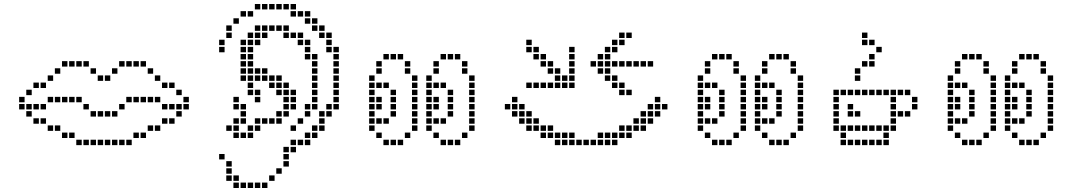

<svg xmlns="http://www.w3.org/2000/svg" viewBox="-20 -730 5361 960"><path d="M361.4 -31.4V-4.3H388.6V-31.4ZM397.1 -31.4V-4.3H424.3V-31.4ZM432.9 -31.4V-4.3H460V-31.4ZM468.6 -31.4V-4.3H495.7V-31.4ZM504.3 -31.4V-4.3H531.4V-31.4ZM540 -31.4V-4.3H567.1V-31.4ZM575.7 -31.4V-4.3H602.9V-31.4ZM611.4 -31.4V-4.3H638.6V-31.4ZM325.7 -67.1V-40H352.9V-67.1ZM290 -67.1V-40H317.1V-67.1ZM254.3 -102.9V-75.7H281.4V-102.9ZM218.6 -102.9V-75.7H245.7V-102.9ZM182.9 -138.6V-111.4H210V-138.6ZM147.1 -138.6V-111.4H174.3V-138.6ZM111.4 -174.3V-147.1H138.6V-174.3ZM75.7 -210V-182.9H102.9V-210ZM111.4 -210V-182.9H138.6V-210ZM147.1 -210V-182.9H174.3V-210ZM182.9 -210V-182.9H210V-210ZM218.6 -245.7V-218.6H245.7V-245.7ZM254.3 -245.7V-218.6H281.4V-245.7ZM290 -245.7V-218.6H317.1V-245.7ZM325.7 -245.7V-218.6H352.9V-245.7ZM361.4 -245.7V-218.6H388.6V-245.7ZM397.1 -210V-182.9H424.3V-210ZM432.9 -174.3V-147.1H460V-174.3ZM468.6 -174.3V-147.1H495.7V-174.3ZM504.3 -174.3V-147.1H531.4V-174.3ZM540 -174.3V-147.1H567.1V-174.3ZM575.7 -210V-182.9H602.9V-210ZM611.4 -245.7V-218.6H638.6V-245.7ZM647.1 -245.7V-218.6H674.3V-245.7ZM682.9 -245.7V-218.6H710V-245.7ZM718.6 -245.7V-218.6H745.7V-245.7ZM754.3 -245.7V-218.6H781.4V-245.7ZM790 -210V-182.9H817.1V-210ZM825.7 -210V-182.9H852.9V-210ZM861.4 -210V-182.9H888.6V-210ZM897.1 -210V-182.9H924.3V-210ZM75.7 -245.7V-218.6H102.9V-245.7ZM111.4 -281.4V-254.3H138.6V-281.4ZM147.1 -317.1V-290H174.3V-317.1ZM182.9 -317.1V-290H210V-317.1ZM218.6 -352.9V-325.7H245.7V-352.9ZM254.3 -388.6V-361.4H281.4V-388.6ZM325.7 -424.3V-397.1H352.9V-424.3ZM361.4 -424.3V-397.1H388.6V-424.3ZM290 -424.3V-397.1H317.1V-424.3ZM397.1 -424.3V-397.1H424.3V-424.3ZM432.9 -388.6V-361.4H460V-388.6ZM468.6 -352.9V-325.7H495.7V-352.9ZM504.3 -352.9V-325.7H531.4V-352.9ZM540 -388.6V-361.4H567.1V-388.6ZM575.7 -424.3V-397.1H602.9V-424.3ZM611.4 -424.3V-397.1H638.6V-424.3ZM647.1 -424.3V-397.1H674.3V-424.3ZM682.9 -424.3V-397.1H710V-424.3ZM718.6 -388.6V-361.4H745.7V-388.6ZM754.3 -352.9V-325.7H781.4V-352.9ZM790 -317.1V-290H817.1V-317.1ZM825.7 -317.1V-290H852.9V-317.1ZM861.4 -281.4V-254.3H888.6V-281.4ZM897.1 -245.7V-218.6H924.3V-245.7ZM861.4 -174.3V-147.1H888.6V-174.3ZM825.7 -138.6V-111.4H852.9V-138.6ZM790 -138.6V-111.4H817.1V-138.6ZM754.3 -102.9V-75.7H781.4V-102.9ZM718.6 -102.9V-75.7H745.7V-102.9ZM682.9 -67.1V-40H710V-67.1ZM647.1 -67.1V-40H674.3V-67.1Z M1075.7 40V67.1H1102.9V40ZM1111.4 75.7V102.9H1138.6V75.7ZM1111.4 111.4V138.6H1138.6V111.4ZM1111.4 147.1V174.3H1138.6V147.1ZM1147.1 147.1V174.3H1174.3V147.1ZM1147.1 182.9V210H1174.3V182.9ZM1218.6 182.9V210H1245.7V182.9ZM1254.3 182.9V210H1281.4V182.9ZM1290 182.9V210H1317.1V182.9ZM1182.9 182.9V210H1210V182.9ZM1325.7 147.1V174.3H1352.9V147.1ZM1361.4 111.4V138.6H1388.6V111.4ZM1397.1 75.7V102.9H1424.3V75.7ZM1397.1 40V67.1H1424.3V40ZM1397.1 4.3V31.4H1424.3V4.3ZM1432.9 4.3V31.4H1460V4.3ZM1432.9 -31.4V-4.3H1460V-31.4ZM1468.6 -31.4V-4.3H1495.7V-31.4ZM1504.3 -31.4V-4.3H1531.4V-31.4ZM1504.3 -67.1V-40H1531.4V-67.1ZM1540 -67.1V-40H1567.1V-67.1ZM1540 -102.9V-75.7H1567.1V-102.9ZM1575.7 -102.9V-75.7H1602.9V-102.9ZM1575.7 -138.6V-111.4H1602.9V-138.6ZM1575.7 -174.3V-147.1H1602.9V-174.3ZM1611.4 -174.3V-147.1H1638.6V-174.3ZM1611.4 -210V-182.9H1638.6V-210ZM1647.1 -210V-182.9H1674.3V-210ZM1647.1 -245.7V-218.6H1674.3V-245.7ZM1647.1 -281.4V-254.3H1674.3V-281.4ZM1647.1 -317.1V-290H1674.3V-317.1ZM1647.1 -352.9V-325.7H1674.3V-352.9ZM1647.1 -388.6V-361.4H1674.3V-388.6ZM1647.1 -424.3V-397.1H1674.3V-424.3ZM1647.1 -460V-432.9H1674.3V-460ZM1647.1 -495.7V-468.6H1674.3V-495.7ZM1611.4 -495.7V-468.6H1638.6V-495.7ZM1611.4 -531.4V-504.3H1638.6V-531.4ZM1611.4 -567.1V-540H1638.6V-567.1ZM1575.7 -567.1V-540H1602.9V-567.1ZM1575.7 -602.9V-575.7H1602.9V-602.9ZM1540 -602.9V-575.7H1567.1V-602.9ZM1540 -638.6V-611.4H1567.1V-638.6ZM1504.3 -638.6V-611.4H1531.4V-638.6ZM1504.3 -674.3V-647.1H1531.4V-674.3ZM1468.6 -674.3V-647.1H1495.7V-674.3ZM1432.9 -674.3V-647.1H1460V-674.3ZM1432.9 -710V-682.9H1460V-710ZM1397.1 -710V-682.9H1424.3V-710ZM1361.4 -710V-682.9H1388.6V-710ZM1325.7 -710V-682.9H1352.9V-710ZM1290 -710V-682.9H1317.1V-710ZM1254.3 -710V-682.9H1281.4V-710ZM1218.6 -674.3V-647.1H1245.7V-674.3ZM1182.9 -674.3V-647.1H1210V-674.3ZM1147.1 -638.6V-611.4H1174.3V-638.6ZM1111.4 -602.9V-575.7H1138.6V-602.9ZM1111.4 -567.1V-540H1138.6V-567.1ZM1075.7 -531.4V-504.3H1102.9V-531.4ZM1075.7 -495.7V-468.6H1102.9V-495.7ZM1147.1 -245.7V-218.6H1174.3V-245.7ZM1147.1 -210V-182.9H1174.3V-210ZM1182.9 -210V-182.9H1210V-210ZM1182.9 -174.3V-147.1H1210V-174.3ZM1182.9 -138.6V-111.4H1210V-138.6ZM1147.1 -138.6V-111.4H1174.3V-138.6ZM1147.1 -102.9V-75.7H1174.3V-102.9ZM1111.4 -102.9V-75.7H1138.6V-102.9ZM1147.1 -67.1V-40H1174.3V-67.1ZM1182.9 -67.1V-40H1210V-67.1ZM1218.6 -67.1V-40H1245.7V-67.1ZM1218.6 -102.9V-75.7H1245.7V-102.9ZM1254.3 -102.9V-75.7H1281.4V-102.9ZM1254.3 -138.6V-111.4H1281.4V-138.6ZM1290 -138.6V-111.4H1317.1V-138.6ZM1325.7 -138.6V-111.4H1352.9V-138.6ZM1361.4 -138.6V-111.4H1388.6V-138.6ZM1361.4 -174.3V-147.1H1388.6V-174.3ZM1397.1 -174.3V-147.1H1424.3V-174.3ZM1397.1 -210V-182.9H1424.3V-210ZM1432.9 -210V-182.9H1460V-210ZM1432.9 -245.7V-218.6H1460V-245.7ZM1432.9 -281.4V-254.3H1460V-281.4ZM1397.1 -245.7V-218.6H1424.3V-245.7ZM1397.1 -281.4V-254.3H1424.3V-281.4ZM1397.1 -317.1V-290H1424.3V-317.1ZM1361.4 -352.9V-325.7H1388.6V-352.9ZM1361.4 -317.1V-290H1388.6V-317.1ZM1361.4 -281.4V-254.3H1388.6V-281.4ZM1325.7 -317.1V-290H1352.9V-317.1ZM1325.7 -352.9V-325.7H1352.9V-352.9ZM1290 -352.9V-325.7H1317.1V-352.9ZM1290 -388.6V-361.4H1317.1V-388.6ZM1254.3 -352.9V-325.7H1281.4V-352.9ZM1254.3 -388.6V-361.4H1281.4V-388.6ZM1218.6 -388.6V-361.4H1245.7V-388.6ZM1218.6 -352.9V-325.7H1245.7V-352.9ZM1218.6 -317.1V-290H1245.7V-317.1ZM1218.6 -281.4V-254.3H1245.7V-281.4ZM1254.3 -281.4V-254.3H1281.4V-281.4ZM1254.3 -245.7V-218.6H1281.4V-245.7ZM1182.9 -352.9V-325.7H1210V-352.9ZM1182.9 -388.6V-361.4H1210V-388.6ZM1182.9 -424.3V-397.1H1210V-424.3ZM1182.9 -460V-432.9H1210V-460ZM1182.9 -495.7V-468.6H1210V-495.7ZM1182.9 -531.4V-504.3H1210V-531.4ZM1218.6 -531.4V-504.3H1245.7V-531.4ZM1254.3 -531.4V-504.3H1281.4V-531.4ZM1218.6 -495.7V-468.6H1245.7V-495.7ZM1218.6 -460V-432.9H1245.7V-460ZM1218.6 -424.3V-397.1H1245.7V-424.3ZM1218.6 -567.1V-540H1245.7V-567.1ZM1254.3 -567.1V-540H1281.4V-567.1ZM1290 -567.1V-540H1317.1V-567.1ZM1254.3 -602.9V-575.7H1281.4V-602.9ZM1290 -602.9V-575.7H1317.1V-602.9ZM1325.7 -602.9V-575.7H1352.9V-602.9ZM1361.4 -602.9V-575.7H1388.6V-602.9ZM1397.1 -602.9V-575.7H1424.3V-602.9ZM1397.1 -567.1V-540H1424.3V-567.1ZM1432.9 -567.1V-540H1460V-567.1ZM1468.6 -567.1V-540H1495.7V-567.1ZM1468.6 -531.4V-504.3H1495.7V-531.4ZM1504.3 -531.4V-504.3H1531.4V-531.4ZM1504.3 -495.7V-468.6H1531.4V-495.7ZM1504.3 -460V-432.9H1531.4V-460ZM1540 -460V-432.9H1567.1V-460ZM1540 -424.3V-397.1H1567.1V-424.3ZM1540 -388.6V-361.4H1567.1V-388.6ZM1540 -352.9V-325.7H1567.1V-352.9ZM1540 -317.1V-290H1567.1V-317.1ZM1540 -281.4V-254.3H1567.1V-281.4ZM1540 -245.7V-218.6H1567.1V-245.7ZM1540 -210V-182.9H1567.1V-210ZM1504.3 -174.3V-147.1H1531.4V-174.3ZM1504.3 -210V-182.9H1531.4V-210ZM1468.6 -138.6V-111.4H1495.7V-138.6ZM1432.9 -102.9V-75.7H1460V-102.9Z M1932.9 -31.4V-4.3H1960V-31.4ZM1968.6 -31.4V-4.3H1995.7V-31.4ZM1825.7 -138.6V-111.4H1852.9V-138.6ZM1825.7 -174.3V-147.1H1852.9V-174.3ZM1825.7 -210V-182.9H1852.9V-210ZM1825.7 -245.7V-218.6H1852.9V-245.7ZM1825.7 -281.4V-254.3H1852.9V-281.4ZM1825.7 -317.1V-290H1852.9V-317.1ZM1897.1 -31.4V-4.3H1924.3V-31.4ZM1861.4 -67.1V-40H1888.6V-67.1ZM1825.7 -102.9V-75.7H1852.9V-102.9ZM2004.3 -67.1V-40H2031.4V-67.1ZM2040 -102.9V-75.7H2067.1V-102.9ZM1825.7 -352.9V-325.7H1852.9V-352.9ZM1861.4 -388.6V-361.4H1888.6V-388.6ZM1861.4 -424.3V-397.1H1888.6V-424.3ZM1897.1 -460V-432.9H1924.3V-460ZM1932.9 -460V-432.9H1960V-460ZM1968.6 -460V-432.9H1995.7V-460ZM2004.3 -424.3V-397.1H2031.4V-424.3ZM1861.4 -317.1V-290H1888.6V-317.1ZM1897.1 -317.1V-290H1924.3V-317.1ZM1932.9 -281.4V-254.3H1960V-281.4ZM1932.9 -174.3V-147.1H1960V-174.3ZM1897.1 -138.6V-111.4H1924.3V-138.6ZM1861.4 -138.6V-111.4H1888.6V-138.6ZM1861.4 -245.7V-218.6H1888.6V-245.7ZM1861.4 -210V-182.9H1888.6V-210ZM2218.6 -31.4V-4.3H2245.7V-31.4ZM2254.3 -31.4V-4.3H2281.4V-31.4ZM2111.4 -138.6V-111.4H2138.6V-138.6ZM2111.4 -174.3V-147.1H2138.6V-174.3ZM2111.4 -210V-182.9H2138.6V-210ZM2111.4 -245.7V-218.6H2138.6V-245.7ZM2111.4 -281.4V-254.3H2138.6V-281.4ZM2111.4 -317.1V-290H2138.6V-317.1ZM2182.9 -31.4V-4.3H2210V-31.4ZM2147.1 -67.1V-40H2174.3V-67.1ZM2111.4 -102.9V-75.7H2138.6V-102.9ZM2290 -67.1V-40H2317.1V-67.1ZM2111.4 -352.9V-325.7H2138.6V-352.9ZM2147.1 -388.6V-361.4H2174.3V-388.6ZM2147.1 -424.3V-397.1H2174.3V-424.3ZM2182.9 -460V-432.9H2210V-460ZM2218.6 -460V-432.9H2245.7V-460ZM2254.3 -460V-432.9H2281.4V-460ZM2290 -424.3V-397.1H2317.1V-424.3ZM2147.1 -317.1V-290H2174.3V-317.1ZM2182.9 -317.1V-290H2210V-317.1ZM2218.6 -281.4V-254.3H2245.7V-281.4ZM2218.6 -174.3V-147.1H2245.7V-174.3ZM2182.9 -138.6V-111.4H2210V-138.6ZM2147.1 -138.6V-111.4H2174.3V-138.6ZM2147.1 -245.7V-218.6H2174.3V-245.7ZM2147.1 -210V-182.9H2174.3V-210ZM1932.9 -245.7V-218.6H1960V-245.7ZM1932.9 -210V-182.9H1960V-210ZM2218.6 -245.7V-218.6H2245.7V-245.7ZM2218.6 -210V-182.9H2245.7V-210ZM2004.3 -388.6V-361.4H2031.4V-388.6ZM2040 -352.9V-325.7H2067.1V-352.9ZM2040 -317.1V-290H2067.1V-317.1ZM2040 -281.4V-254.3H2067.1V-281.4ZM2040 -245.7V-218.6H2067.1V-245.7ZM2040 -210V-182.9H2067.1V-210ZM2040 -174.3V-147.1H2067.1V-174.3ZM2040 -138.6V-111.4H2067.1V-138.6ZM2290 -388.6V-361.4H2317.1V-388.6ZM2325.7 -352.9V-325.7H2352.9V-352.9ZM2325.7 -317.1V-290H2352.9V-317.1ZM2325.7 -281.4V-254.3H2352.9V-281.4ZM2325.7 -210V-182.9H2352.9V-210ZM2325.7 -174.3V-147.1H2352.9V-174.3ZM2325.7 -138.6V-111.4H2352.9V-138.6ZM2325.7 -245.7V-218.6H2352.9V-245.7ZM2325.7 -102.9V-75.7H2352.9V-102.9Z M2611.4 -531.4V-504.3H2638.6V-531.4ZM2825.7 -31.4V-4.3H2852.9V-31.4ZM2861.4 -31.4V-4.3H2888.6V-31.4ZM2897.1 -31.4V-4.3H2924.3V-31.4ZM2932.9 -31.4V-4.3H2960V-31.4ZM2968.6 -31.4V-4.3H2995.7V-31.4ZM2790 -31.4V-4.3H2817.1V-31.4ZM2790 -67.1V-40H2817.1V-67.1ZM2754.3 -67.1V-40H2781.4V-67.1ZM2718.6 -67.1V-40H2745.7V-67.1ZM2682.9 -67.1V-40H2710V-67.1ZM2682.9 -102.9V-75.7H2710V-102.9ZM2647.1 -102.9V-75.7H2674.3V-102.9ZM2611.4 -138.6V-111.4H2638.6V-138.6ZM2575.7 -138.6V-111.4H2602.9V-138.6ZM2575.7 -174.3V-147.1H2602.9V-174.3ZM2540 -174.3V-147.1H2567.1V-174.3ZM2540 -210V-182.9H2567.1V-210ZM2504.3 -210V-182.9H2531.4V-210ZM2540 -245.7V-218.6H2567.1V-245.7ZM2611.4 -102.9V-75.7H2638.6V-102.9ZM2647.1 -138.6V-111.4H2674.3V-138.6ZM2611.4 -174.3V-147.1H2638.6V-174.3ZM2575.7 -210V-182.9H2602.9V-210ZM2825.7 -67.1V-40H2852.9V-67.1ZM2968.6 -67.1V-40H2995.7V-67.1ZM2754.3 -31.4V-4.3H2781.4V-31.4ZM3004.3 -31.4V-4.3H3031.4V-31.4ZM3040 -31.4V-4.3H3067.1V-31.4ZM3004.3 -67.1V-40H3031.4V-67.1ZM3040 -67.1V-40H3067.1V-67.1ZM3075.7 -67.1V-40H3102.9V-67.1ZM3111.4 -67.1V-40H3138.6V-67.1ZM3111.4 -102.9V-75.7H3138.6V-102.9ZM3147.1 -102.9V-75.7H3174.3V-102.9ZM3182.9 -102.9V-75.7H3210V-102.9ZM2718.6 -102.9V-75.7H2745.7V-102.9ZM3075.7 -102.9V-75.7H3102.9V-102.9ZM3147.1 -138.6V-111.4H3174.3V-138.6ZM3182.9 -138.6V-111.4H3210V-138.6ZM3218.6 -138.6V-111.4H3245.7V-138.6ZM3182.9 -174.3V-147.1H3210V-174.3ZM3218.6 -174.3V-147.1H3245.7V-174.3ZM3218.6 -210V-182.9H3245.7V-210ZM3254.3 -210V-182.9H3281.4V-210ZM3254.3 -174.3V-147.1H3281.4V-174.3ZM3254.3 -245.7V-218.6H3281.4V-245.7ZM3290 -210V-182.9H3317.1V-210ZM2647.1 -495.7V-468.6H2674.3V-495.7ZM2682.9 -460V-432.9H2710V-460ZM2718.6 -424.3V-397.1H2745.7V-424.3ZM2754.3 -388.6V-361.4H2781.4V-388.6ZM2790 -352.9V-325.7H2817.1V-352.9ZM2825.7 -317.1V-290H2852.9V-317.1ZM2825.7 -352.9V-325.7H2852.9V-352.9ZM2825.7 -388.6V-361.4H2852.9V-388.6ZM2825.7 -424.3V-397.1H2852.9V-424.3ZM2825.7 -460V-432.9H2852.9V-460ZM2825.7 -495.7V-468.6H2852.9V-495.7ZM2790 -317.1V-290H2817.1V-317.1ZM2754.3 -317.1V-290H2781.4V-317.1ZM2718.6 -317.1V-290H2745.7V-317.1ZM2682.9 -317.1V-290H2710V-317.1ZM2647.1 -317.1V-290H2674.3V-317.1ZM2611.4 -317.1V-290H2638.6V-317.1ZM2754.3 -352.9V-325.7H2781.4V-352.9ZM2718.6 -388.6V-361.4H2745.7V-388.6ZM2682.9 -424.3V-397.1H2710V-424.3ZM2647.1 -460V-432.9H2674.3V-460ZM2611.4 -495.7V-468.6H2638.6V-495.7ZM2968.6 -424.3V-397.1H2995.7V-424.3ZM3040 -424.3V-397.1H3067.1V-424.3ZM3075.7 -424.3V-397.1H3102.9V-424.3ZM3111.4 -424.3V-397.1H3138.6V-424.3ZM3147.1 -424.3V-397.1H3174.3V-424.3ZM3182.9 -424.3V-397.1H3210V-424.3ZM3218.6 -424.3V-397.1H3245.7V-424.3ZM2968.6 -388.6V-361.4H2995.7V-388.6ZM3040 -352.9V-325.7H3067.1V-352.9ZM3004.3 -352.9V-325.7H3031.4V-352.9ZM3075.7 -317.1V-290H3102.9V-317.1ZM3040 -317.1V-290H3067.1V-317.1ZM2932.9 -424.3V-397.1H2960V-424.3ZM2968.6 -460V-432.9H2995.7V-460ZM3004.3 -495.7V-468.6H3031.4V-495.7ZM3040 -495.7V-468.6H3067.1V-495.7ZM3040 -531.4V-504.3H3067.1V-531.4ZM3075.7 -531.4V-504.3H3102.9V-531.4ZM3004.3 -424.3V-397.1H3031.4V-424.3ZM3004.3 -460V-432.9H3031.4V-460ZM3004.3 -388.6V-361.4H3031.4V-388.6ZM3075.7 -567.1V-540H3102.9V-567.1ZM3075.7 -281.4V-254.3H3102.9V-281.4ZM3111.4 -281.4V-254.3H3138.6V-281.4ZM3111.4 -567.1V-540H3138.6V-567.1Z M3575.7 -31.4V-4.3H3602.9V-31.4ZM3611.4 -31.4V-4.3H3638.6V-31.4ZM3468.6 -138.6V-111.4H3495.7V-138.6ZM3468.6 -174.3V-147.1H3495.7V-174.3ZM3468.6 -210V-182.9H3495.7V-210ZM3468.6 -245.7V-218.6H3495.7V-245.7ZM3468.6 -281.4V-254.3H3495.7V-281.4ZM3468.6 -317.1V-290H3495.7V-317.1ZM3540 -31.4V-4.3H3567.1V-31.4ZM3504.3 -67.1V-40H3531.4V-67.1ZM3468.6 -102.9V-75.7H3495.7V-102.9ZM3647.1 -67.1V-40H3674.3V-67.1ZM3682.9 -102.9V-75.7H3710V-102.9ZM3468.6 -352.9V-325.7H3495.7V-352.9ZM3504.3 -388.6V-361.4H3531.4V-388.6ZM3504.3 -424.3V-397.1H3531.4V-424.3ZM3540 -460V-432.9H3567.1V-460ZM3575.7 -460V-432.9H3602.9V-460ZM3611.4 -460V-432.9H3638.6V-460ZM3647.1 -424.3V-397.1H3674.3V-424.3ZM3504.3 -317.1V-290H3531.4V-317.1ZM3540 -317.1V-290H3567.1V-317.1ZM3575.7 -281.4V-254.3H3602.9V-281.4ZM3575.7 -174.3V-147.1H3602.9V-174.3ZM3540 -138.6V-111.4H3567.1V-138.6ZM3504.3 -138.6V-111.4H3531.4V-138.6ZM3504.3 -245.7V-218.6H3531.4V-245.7ZM3504.3 -210V-182.9H3531.4V-210ZM3861.4 -31.4V-4.3H3888.6V-31.4ZM3897.1 -31.4V-4.3H3924.3V-31.4ZM3754.3 -138.6V-111.4H3781.4V-138.6ZM3754.3 -174.3V-147.1H3781.4V-174.3ZM3754.3 -210V-182.9H3781.4V-210ZM3754.3 -245.7V-218.6H3781.4V-245.7ZM3754.3 -281.4V-254.3H3781.4V-281.4ZM3754.3 -317.1V-290H3781.4V-317.1ZM3825.7 -31.4V-4.3H3852.9V-31.4ZM3790 -67.1V-40H3817.1V-67.1ZM3754.3 -102.9V-75.7H3781.4V-102.9ZM3932.9 -67.1V-40H3960V-67.1ZM3754.3 -352.9V-325.7H3781.4V-352.9ZM3790 -388.6V-361.4H3817.1V-388.6ZM3790 -424.3V-397.1H3817.1V-424.3ZM3825.7 -460V-432.9H3852.9V-460ZM3861.4 -460V-432.9H3888.6V-460ZM3897.1 -460V-432.9H3924.3V-460ZM3932.9 -424.3V-397.1H3960V-424.3ZM3790 -317.1V-290H3817.1V-317.1ZM3825.7 -317.1V-290H3852.9V-317.1ZM3861.4 -281.4V-254.3H3888.6V-281.4ZM3861.4 -174.3V-147.1H3888.6V-174.3ZM3825.7 -138.6V-111.4H3852.9V-138.6ZM3790 -138.6V-111.4H3817.1V-138.6ZM3790 -245.7V-218.6H3817.1V-245.7ZM3790 -210V-182.9H3817.1V-210ZM3575.7 -245.7V-218.6H3602.9V-245.7ZM3575.7 -210V-182.9H3602.9V-210ZM3861.4 -245.7V-218.6H3888.6V-245.7ZM3861.4 -210V-182.9H3888.6V-210ZM3647.1 -388.6V-361.4H3674.3V-388.6ZM3682.9 -352.9V-325.7H3710V-352.9ZM3682.9 -317.1V-290H3710V-317.1ZM3682.9 -281.4V-254.3H3710V-281.4ZM3682.9 -245.7V-218.6H3710V-245.7ZM3682.9 -210V-182.9H3710V-210ZM3682.9 -174.3V-147.1H3710V-174.3ZM3682.9 -138.6V-111.4H3710V-138.6ZM3932.9 -388.6V-361.4H3960V-388.6ZM3968.6 -352.9V-325.7H3995.7V-352.9ZM3968.6 -317.1V-290H3995.7V-317.1ZM3968.6 -281.4V-254.3H3995.7V-281.4ZM3968.6 -210V-182.9H3995.7V-210ZM3968.6 -174.3V-147.1H3995.7V-174.3ZM3968.6 -138.6V-111.4H3995.7V-138.6ZM3968.6 -245.7V-218.6H3995.7V-245.7ZM3968.6 -102.9V-75.7H3995.7V-102.9Z M4182.9 -67.1V-40H4210V-67.1ZM4147.1 -102.9V-75.7H4174.3V-102.9ZM4182.9 -102.9V-75.7H4210V-102.9ZM4218.6 -102.9V-75.7H4245.7V-102.9ZM4290 -102.9V-75.7H4317.1V-102.9ZM4325.7 -102.9V-75.7H4352.9V-102.9ZM4361.4 -102.9V-75.7H4388.6V-102.9ZM4397.1 -102.9V-75.7H4424.3V-102.9ZM4432.9 -102.9V-75.7H4460V-102.9ZM4254.3 -102.9V-75.7H4281.4V-102.9ZM4147.1 -138.6V-111.4H4174.3V-138.6ZM4147.1 -174.3V-147.1H4174.3V-174.3ZM4147.1 -210V-182.9H4174.3V-210ZM4147.1 -245.7V-218.6H4174.3V-245.7ZM4147.1 -281.4V-254.3H4174.3V-281.4ZM4182.9 -281.4V-254.3H4210V-281.4ZM4218.6 -281.4V-254.3H4245.7V-281.4ZM4254.3 -281.4V-254.3H4281.4V-281.4ZM4290 -281.4V-254.3H4317.1V-281.4ZM4325.7 -281.4V-254.3H4352.9V-281.4ZM4361.4 -281.4V-254.3H4388.6V-281.4ZM4397.1 -281.4V-254.3H4424.3V-281.4ZM4432.9 -281.4V-254.3H4460V-281.4ZM4468.6 -281.4V-254.3H4495.7V-281.4ZM4504.3 -281.4V-254.3H4531.4V-281.4ZM4540 -245.7V-218.6H4567.1V-245.7ZM4540 -210V-182.9H4567.1V-210ZM4504.3 -174.3V-147.1H4531.4V-174.3ZM4468.6 -174.3V-147.1H4495.7V-174.3ZM4432.9 -174.3V-147.1H4460V-174.3ZM4432.9 -138.6V-111.4H4460V-138.6ZM4432.9 -210V-182.9H4460V-210ZM4432.9 -245.7V-218.6H4460V-245.7ZM4218.6 -210V-182.9H4245.7V-210ZM4218.6 -174.3V-147.1H4245.7V-174.3ZM4254.3 -174.3V-147.1H4281.4V-174.3ZM4218.6 -31.4V-4.3H4245.7V-31.4ZM4254.3 -31.4V-4.3H4281.4V-31.4ZM4290 -31.4V-4.3H4317.1V-31.4ZM4325.7 -31.4V-4.3H4352.9V-31.4ZM4361.4 -31.4V-4.3H4388.6V-31.4ZM4397.1 -67.1V-40H4424.3V-67.1ZM4397.1 -31.4V-4.3H4424.3V-31.4ZM4182.9 -31.4V-4.3H4210V-31.4ZM4254.3 -388.6V-361.4H4281.4V-388.6ZM4290 -424.3V-397.1H4317.1V-424.3ZM4325.7 -460V-432.9H4352.9V-460ZM4361.4 -495.7V-468.6H4388.6V-495.7ZM4325.7 -531.4V-504.3H4352.9V-531.4ZM4290 -567.1V-540H4317.1V-567.1ZM4254.3 -352.9V-325.7H4281.4V-352.9ZM4325.7 -424.3V-397.1H4352.9V-424.3ZM4290 -531.4V-504.3H4317.1V-531.4Z M4825.7 -31.4V-4.3H4852.9V-31.4ZM4861.4 -31.4V-4.3H4888.6V-31.4ZM4718.6 -138.6V-111.4H4745.7V-138.6ZM4718.6 -174.3V-147.1H4745.7V-174.3ZM4718.6 -210V-182.9H4745.7V-210ZM4718.6 -245.7V-218.6H4745.7V-245.7ZM4718.6 -281.4V-254.3H4745.7V-281.4ZM4718.6 -317.1V-290H4745.7V-317.1ZM4790 -31.4V-4.3H4817.1V-31.4ZM4754.3 -67.1V-40H4781.4V-67.1ZM4718.6 -102.9V-75.7H4745.7V-102.9ZM4897.1 -67.1V-40H4924.3V-67.1ZM4932.9 -102.9V-75.7H4960V-102.9ZM4718.6 -352.9V-325.7H4745.7V-352.9ZM4754.3 -388.6V-361.4H4781.4V-388.6ZM4754.3 -424.3V-397.1H4781.4V-424.3ZM4790 -460V-432.9H4817.1V-460ZM4825.7 -460V-432.9H4852.9V-460ZM4861.4 -460V-432.9H4888.6V-460ZM4897.1 -424.3V-397.1H4924.3V-424.3ZM4754.3 -317.1V-290H4781.4V-317.1ZM4790 -317.1V-290H4817.1V-317.1ZM4825.7 -281.4V-254.3H4852.9V-281.4ZM4825.7 -174.3V-147.1H4852.9V-174.3ZM4790 -138.6V-111.4H4817.1V-138.6ZM4754.3 -138.6V-111.4H4781.4V-138.6ZM4754.3 -245.7V-218.6H4781.4V-245.7ZM4754.3 -210V-182.9H4781.4V-210ZM5111.4 -31.4V-4.3H5138.6V-31.4ZM5147.1 -31.4V-4.3H5174.3V-31.4ZM5004.3 -138.6V-111.4H5031.4V-138.6ZM5004.3 -174.3V-147.1H5031.4V-174.3ZM5004.3 -210V-182.9H5031.4V-210ZM5004.3 -245.7V-218.6H5031.4V-245.7ZM5004.3 -281.4V-254.3H5031.4V-281.4ZM5004.3 -317.1V-290H5031.4V-317.1ZM5075.7 -31.4V-4.3H5102.9V-31.4ZM5040 -67.1V-40H5067.1V-67.1ZM5004.3 -102.9V-75.7H5031.4V-102.9ZM5182.9 -67.1V-40H5210V-67.1ZM5004.3 -352.9V-325.7H5031.4V-352.9ZM5040 -388.6V-361.4H5067.1V-388.6ZM5040 -424.3V-397.1H5067.1V-424.3ZM5075.7 -460V-432.9H5102.9V-460ZM5111.4 -460V-432.9H5138.6V-460ZM5147.1 -460V-432.9H5174.3V-460ZM5182.9 -424.3V-397.1H5210V-424.3ZM5040 -317.1V-290H5067.1V-317.1ZM5075.7 -317.1V-290H5102.9V-317.1ZM5111.4 -281.4V-254.3H5138.6V-281.4ZM5111.4 -174.3V-147.1H5138.6V-174.3ZM5075.7 -138.6V-111.4H5102.9V-138.6ZM5040 -138.6V-111.4H5067.1V-138.6ZM5040 -245.7V-218.6H5067.1V-245.7ZM5040 -210V-182.9H5067.1V-210ZM4825.7 -245.7V-218.6H4852.9V-245.7ZM4825.7 -210V-182.9H4852.9V-210ZM5111.4 -245.7V-218.6H5138.6V-245.7ZM5111.4 -210V-182.9H5138.6V-210ZM4897.1 -388.6V-361.4H4924.3V-388.6ZM4932.9 -352.9V-325.7H4960V-352.9ZM4932.9 -317.1V-290H4960V-317.1ZM4932.9 -281.4V-254.3H4960V-281.4ZM4932.9 -245.7V-218.6H4960V-245.7ZM4932.9 -210V-182.9H4960V-210ZM4932.9 -174.3V-147.1H4960V-174.3ZM4932.9 -138.6V-111.4H4960V-138.6ZM5182.9 -388.6V-361.4H5210V-388.6ZM5218.6 -352.9V-325.7H5245.7V-352.9ZM5218.6 -317.1V-290H5245.7V-317.1ZM5218.6 -281.4V-254.3H5245.7V-281.4ZM5218.6 -210V-182.9H5245.7V-210ZM5218.6 -174.3V-147.1H5245.7V-174.3ZM5218.6 -138.6V-111.4H5245.7V-138.6ZM5218.6 -245.7V-218.6H5245.7V-245.7ZM5218.6 -102.9V-75.7H5245.7V-102.9Z"/></svg>

Font: Gossip Icons Med Square
Style: Regular
Weight: 400
Designer: Deborah Khodanovich
Version: Version 1.001;Glyphs 3.3.1 (3343)